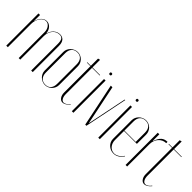

<svg xmlns="http://www.w3.org/2000/svg" viewBox="83 -1346 2087 2087"><g transform="rotate(45 1126.5 -303.0)"><path d="M265 -402Q277 -447 307.5 -474Q338 -501 378 -501Q416 -501 436.5 -475.5Q457 -450 457 -402V0H433V-408Q433 -455 420 -475Q407 -495 376 -495Q352 -495 332 -485Q312 -475 297 -457Q282 -439 273.5 -415Q265 -391 265 -363V0H241V-398Q241 -439 219.5 -467Q198 -495 168 -495Q149 -495 132 -484Q115 -473 102 -454Q89 -435 81.5 -410.5Q74 -386 74 -359V0H50V-495H74V-404H76Q88 -449 114 -475Q140 -501 174 -501Q209 -501 234.5 -473Q260 -445 263 -402Z M650 -501Q672 -501 692 -492.5Q712 -484 727 -469Q742 -454 750.5 -434Q759 -414 759 -391V-104Q759 -82 750.5 -62Q742 -42 727 -27Q712 -12 692 -3Q672 6 649 6Q627 6 606.5 -3Q586 -12 570.5 -27Q555 -42 546 -62Q537 -82 537 -104V-391Q537 -413 546 -433Q555 -453 571 -468Q587 -483 607.5 -492Q628 -501 650 -501ZM650 -495Q608 -495 584.5 -468.5Q561 -442 561 -397V-98Q561 -53 584.5 -26.5Q608 0 650 0Q690 0 712.5 -25.5Q735 -51 735 -98V-397Q735 -444 712.5 -469.5Q690 -495 650 -495Z M919 6Q891 6 873 -20Q855 -46 855 -85V-489H800V-495H855V-606L880 -612V-495H998V-489H880V-86Q880 -49 893.5 -26Q907 -3 929 -3Q944 -3 961.5 -14.5Q979 -26 993 -46L998 -43Q980 -20 959 -7Q938 6 919 6Z M1055 -586Q1055 -601 1070 -601Q1086 -601 1086 -586Q1086 -570 1070 -570Q1055 -570 1055 -586ZM1082 -495V0H1058V-495Z M1282 0H1264L1161 -496H1186L1280 -42H1282L1375 -496H1383Z M1461 -586Q1461 -601 1476 -601Q1492 -601 1492 -586Q1492 -570 1476 -570Q1461 -570 1461 -586ZM1488 -495V0H1464V-495Z M1587 -391Q1587 -413 1596 -433Q1605 -453 1620.5 -468Q1636 -483 1656.5 -492Q1677 -501 1699 -501Q1722 -501 1742 -492.5Q1762 -484 1777 -469Q1792 -454 1800.5 -434Q1809 -414 1809 -391V-249H1611V-108Q1611 -86 1618.5 -66Q1626 -46 1638.5 -31.5Q1651 -17 1668.5 -8.5Q1686 0 1706 0Q1734 0 1762 -17.5Q1790 -35 1809 -65L1814 -62Q1769 6 1702 6Q1678 6 1657.5 -2.5Q1637 -11 1621 -26Q1605 -41 1596 -61Q1587 -81 1587 -104ZM1785 -255V-397Q1785 -444 1762.5 -469.5Q1740 -495 1699 -495Q1658 -495 1634.5 -469Q1611 -443 1611 -397V-255Z M1908 -495V-395H1911Q1931 -452 1958.5 -476Q1986 -500 2029 -500V-480Q2003 -480 1981 -469.5Q1959 -459 1942.5 -440.5Q1926 -422 1917 -397Q1908 -372 1908 -342V0H1884V-495Z M2174 6Q2146 6 2128 -20Q2110 -46 2110 -85V-489H2055V-495H2110V-606L2135 -612V-495H2253V-489H2135V-86Q2135 -49 2148.5 -26Q2162 -3 2184 -3Q2199 -3 2216.5 -14.5Q2234 -26 2248 -46L2253 -43Q2235 -20 2214 -7Q2193 6 2174 6Z"/></g></svg>

Font: Moniqa Thin Display
Style: Regular
Weight: 100
Designer: Rajesh Rajput
Foundry: Rajesh Rajput
Version: Version 1.000